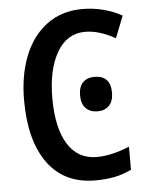

<svg xmlns="http://www.w3.org/2000/svg" viewBox="-53 -767 632 820"><g transform="rotate(-5 263.5 -357.0)"><path d="M170 -356Q170 -229 213 -159Q256 -89 338 -89Q401 -89 478 -121V-22Q443 -5 406 2.5Q369 10 323 10Q190 10 119.5 -87Q49 -184 49 -357Q49 -464 82 -547Q115 -630 178.5 -677Q242 -724 331 -724Q376 -724 419.5 -713Q463 -702 500 -681L463 -587Q394 -626 334 -626Q256 -626 213 -552Q170 -478 170 -356ZM358 -431Q390 -431 408 -413Q426 -395 426 -357Q426 -321 407.5 -302Q389 -283 358 -283Q326 -283 307.5 -302Q289 -321 289 -357Q289 -394 307 -412.5Q325 -431 358 -431Z"/></g></svg>

Font: Noto Sans Display Medium Narrow
Style: Regular
Weight: 500
Width: 4
Designer: Monotype Design team
Foundry: Monotype Imaging Inc.
Version: Version 1.000